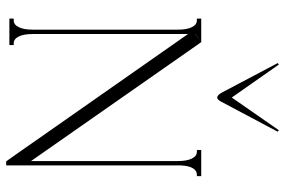

<svg xmlns="http://www.w3.org/2000/svg" viewBox="-176 -770 956 645"><g transform="rotate(90 302.5 -447.0)"><path d="M571.3 -644.5V-629.9H566.4Q552.2 -629.9 544.2 -615.5Q536.1 -601.1 535.2 -575.2V-566.4V-40V10.7H521.5L498 -22.5L93.8 -600.1V-78.1Q93.8 -48.3 102.1 -31.5Q110.4 -14.6 125 -14.6H130.9V0H93.8H85.9H79.1H42V-14.6H47.9Q62.5 -14.6 70.8 -31.5Q79.1 -48.3 79.1 -78.1V-566.4Q79.1 -596.2 70.8 -613Q62.5 -629.9 47.9 -629.9H42V-644.5H79.1H85.9H93.8H121.1L93.8 -624V-623.5L121.1 -644.5L520.5 -72.8V-566.4Q520.5 -596.2 512.2 -613Q503.9 -629.9 489.3 -629.9H483.4V-644.5H520.5H527.3H535.2ZM307.1 -747.1 196.3 -905.3 191.4 -901.4 292 -710.9Q300.3 -698.2 306.6 -698.2Q314.5 -698.2 321.3 -711.9L421.9 -901.4L417 -905.3Z"/></g></svg>

Font: Elaris
Style: Regular
Weight: 500
Version: Version 1.0